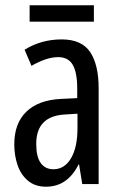

<svg xmlns="http://www.w3.org/2000/svg" viewBox="-20 -762 456 726"><path d="M213 -613Q289 -613 321 -565Q353 -517 353 -428V-66H291L279 -140H277Q235 -56 154 -56Q113 -56 86 -78.5Q59 -101 46.5 -137.5Q34 -174 34 -216Q34 -296 80 -340Q126 -384 211 -388L272 -391V-426Q272 -488 255 -517Q238 -546 200 -546Q156 -546 99 -513L73 -574Q136 -613 213 -613ZM225 -329Q117 -323 117 -218Q117 -169 134 -145.5Q151 -122 182 -122Q224 -122 248.5 -163.5Q273 -205 273 -278V-332ZM335 -742V-680H92V-742Z"/></svg>

Font: Noto Sans Malayalam UI ExtraCondensed
Style: Regular
Weight: 400
Width: 2
Designer: Jelle Bosma - Monotype Design Team
Foundry: Monotype Imaging Inc.
Version: Version 2.104; ttfautohint (v1.8.4.7-5d5b)